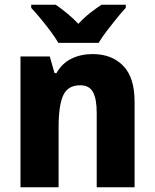

<svg xmlns="http://www.w3.org/2000/svg" viewBox="-20 -786 650 806"><path d="M369 -559Q449 -559 497 -510Q545 -461 545 -359V0H386V-313Q386 -370 370.5 -399Q355 -428 317 -428Q264 -428 245 -385Q226 -342 226 -253V0H66V-549H189L209 -479H217Q240 -520 279.5 -539.5Q319 -559 369 -559ZM225 -606Q213 -627 192.5 -654.5Q172 -682 150 -708.5Q128 -735 111 -753V-766H214Q236 -751 260.5 -731Q285 -711 309 -686Q333 -712 358 -731.5Q383 -751 406 -766H508V-753Q491 -735 469.5 -708.5Q448 -682 427.5 -655Q407 -628 394 -606Z"/></svg>

Font: Noto Sans Telugu SemiCondensed ExtraBold
Style: Regular
Weight: 800
Width: 4
Designer: Jelle Bosma - Monotype Design Team
Foundry: Monotype Imaging Inc.
Version: Version 2.005; ttfautohint (v1.8.4.7-5d5b)